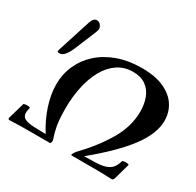

<svg xmlns="http://www.w3.org/2000/svg" viewBox="-169 -979 1192 1170"><g transform="rotate(30 427.5 -394.0)"><path d="M33 3Q23 3 26 -11L58 -122Q59 -127 71 -128.5Q83 -130 94.5 -128.5Q106 -127 104 -122Q91 -75 110 -56.5Q129 -38 187 -36L268 -34Q222 -106 197 -183.5Q172 -261 172 -329Q172 -401 200 -464Q228 -527 280.5 -574.5Q333 -622 408 -649Q483 -676 576 -676Q671 -676 733 -647.5Q795 -619 825 -571.5Q855 -524 855 -465Q855 -376 778 -272Q701 -168 538 -34L621 -36Q679 -38 709.5 -56.5Q740 -75 753 -122Q754 -127 766 -128.5Q778 -130 789.5 -128.5Q801 -127 799 -122L768 -11Q763 3 753 3Q716 1 681 0.5Q646 0 623 0H472Q465 0 467 -8Q469 -13 474.5 -21Q480 -29 484 -34Q579 -132 639 -233.5Q699 -335 699 -441Q699 -494 682.5 -536.5Q666 -579 631 -604Q596 -629 540 -629Q480 -629 434 -598Q388 -567 357 -512.5Q326 -458 310 -385.5Q294 -313 294 -230Q294 -154 302.5 -109Q311 -64 322 -34Q328 -20 324 -8Q322 0 315 0H164Q142 0 106.5 0.5Q71 1 33 3ZM95 -502Q85 -502 82 -504Q79 -506 79 -510Q79 -513 81 -519L156 -753Q168 -791 192 -791Q210 -791 220 -776.5Q230 -762 230 -750Q230 -745 224.5 -729.5Q219 -714 206 -684L159 -571Q129 -502 95 -502Z"/></g></svg>

Font: Junicode
Style: Bold Italic
Weight: 700
Italic angle: -11°
Designer: Peter S. Baker
Version: Version 2.100; ttfautohint (v1.8.4)